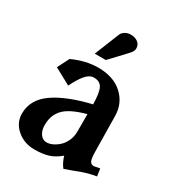

<svg xmlns="http://www.w3.org/2000/svg" viewBox="-175 -806 834 920"><g transform="rotate(30 242.5 -346.5)"><path d="M287.6 -174.3V-271.5Q242.2 -259.3 211.7 -243.9Q181.2 -228.5 165 -209.2Q148.9 -189.9 142.6 -169.7Q136.2 -149.4 136.2 -123Q136.2 -94.7 149.7 -75.4Q163.1 -56.2 185.1 -56.2Q200.7 -56.2 218.3 -64.5Q235.8 -72.8 251.5 -87.4Q267.1 -102.1 277.3 -125Q287.6 -147.9 287.6 -174.3ZM221.2 -490.7Q306.6 -490.7 356.2 -445.3Q405.8 -399.9 406.7 -330.1L409.7 -128.9Q410.6 -93.8 417.2 -82.3Q423.8 -70.8 438.5 -70.8Q441.9 -70.8 470.7 -77.1L476.6 -36.1Q464.8 -34.2 452.4 -31.5Q439.9 -28.8 431.2 -26.4Q422.4 -23.9 410.6 -20Q398.9 -16.1 393.3 -14.2Q387.7 -12.2 376 -7.6Q364.3 -2.9 361.3 -2Q356 0 318.8 13.2Q300.8 -8.8 290.5 -43.5Q257.8 -16.1 225.8 -6.8Q193.8 2.4 151.9 2.4Q94.7 2.4 54.4 -32.2Q14.2 -66.9 14.2 -117.7Q14.2 -194.3 85 -244.4Q155.8 -294.4 287.6 -325.7Q286.6 -391.1 273.4 -415Q260.3 -439 227.5 -439Q204.1 -439 182.9 -414.6Q161.6 -390.1 139.2 -343.8L48.3 -393.1L81.1 -457.5Q153.8 -490.7 221.2 -490.7ZM233.9 -540H172.9L228 -677.2Q232.4 -688 245.8 -696.8Q259.3 -705.6 278.3 -705.6Q302.2 -705.6 317.6 -693.4Q333 -681.2 333 -661.6Q333 -645 319.3 -631.3H319.8Q306.2 -616.7 277.1 -585.7Q248 -554.7 233.9 -540Z"/></g></svg>

Font: Flanker
Style: Bold
Weight: 700
Designer: Flanker
Foundry: Flanker
Version: Version 2.021